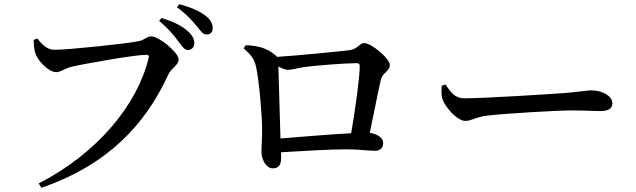

<svg xmlns="http://www.w3.org/2000/svg" viewBox="-20 -849 3040 918"><path d="M165 28 178 49C490 -59 672 -247 785 -493C800 -526 834 -536 834 -565C834 -597 742 -675 703 -675C680 -675 676 -659 642 -652C591 -641 310 -611 240 -611C204 -611 180 -638 158 -665L141 -658C142 -631 143 -614 149 -594C159 -562 210 -504 249 -504C270 -504 294 -523 319 -529C376 -543 623 -587 680 -587C689 -587 694 -584 691 -573C637 -347 444 -115 165 28ZM878 -610C897 -610 909 -624 909 -642C909 -662 901 -679 878 -700C849 -726 806 -747 752 -763L741 -749C786 -712 812 -679 832 -652C850 -628 862 -610 878 -610ZM968 -684C986 -684 997 -695 997 -714C997 -736 987 -756 960 -776C933 -796 891 -815 837 -829L826 -814C877 -777 898 -750 918 -727C939 -702 949 -684 968 -684Z M1284 -44C1314 -44 1324 -64 1324 -92V-121C1437 -128 1562 -135 1639 -135C1691 -135 1744 -128 1773 -128C1800 -128 1812 -144 1812 -166C1812 -191 1782 -209 1748 -214C1768 -309 1789 -417 1801 -468C1808 -500 1844 -510 1844 -537C1844 -571 1754 -643 1722 -643C1698 -643 1691 -614 1651 -609C1610 -604 1402 -583 1303 -577C1303 -580 1301 -582 1298 -584C1253 -623 1208 -630 1155 -633L1145 -618C1180 -587 1196 -567 1204 -531C1219 -465 1233 -299 1233 -235C1234 -196 1230 -148 1230 -124C1230 -81 1256 -44 1284 -44ZM1311 -531C1328 -522 1344 -515 1357 -515C1376 -515 1407 -525 1439 -529C1493 -536 1629 -547 1686 -547C1696 -547 1700 -542 1700 -533C1700 -483 1679 -325 1659 -212C1564 -207 1419 -195 1321 -187Z M2204 -271C2238 -271 2251 -290 2317 -297C2393 -306 2641 -321 2711 -321C2778 -321 2813 -318 2851 -318C2889 -318 2908 -331 2908 -355C2908 -391 2858 -417 2808 -417C2783 -417 2745 -409 2678 -404C2623 -400 2301 -379 2202 -379C2153 -379 2136 -408 2110 -445L2092 -439C2090 -417 2089 -392 2097 -371C2114 -329 2169 -271 2204 -271Z"/></svg>

Font: GenKiMin2 TW SB
Style: Regular
Weight: 600
Version: Version 2.100;PS 2.1;hotconv 16.6.51;makeotf.lib2.5.65220 DE